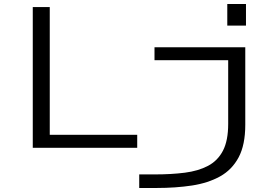

<svg xmlns="http://www.w3.org/2000/svg" viewBox="-20 -735 1340 955"><path d="M1110.5 -715H1203.5V-607.5H1110.5ZM143 0V-700H227.5V-64.5H662.5V0ZM672.5 200V132.5H751.5Q832.5 132.5 899.2 124Q966 115.5 1014.5 90Q1063 64.5 1089 14.5Q1115 -35.5 1115 -119V-435.5H748.5V-500H1200V-114.5Q1200 -14.5 1167 47.5Q1134 109.5 1074.5 142.5Q1015 175.5 934.5 187.8Q854 200 759 200Z"/></svg>

Font: Trispace Expanded Light
Style: Regular
Weight: 300
Width: 7
Designer: Tyler Finck
Foundry: Etcetera Type Company
Version: Version 1.210; ttfautohint (v1.8.3)